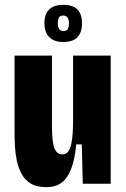

<svg xmlns="http://www.w3.org/2000/svg" viewBox="-20 -757 521 791"><path d="M171 14Q131 14 106.5 -1Q82 -16 68.5 -41.5Q55 -67 49 -96.5Q43 -126 41.5 -156Q40 -186 40 -210V-528H194V-241Q194 -223 195 -202.5Q196 -182 199.5 -163Q203 -144 212 -132.5Q221 -121 236 -121Q252 -121 260.5 -132Q269 -143 273.5 -163.5Q278 -184 279.5 -209Q281 -234 281 -262V-528H436V-225V0H321L317 -162H294Q288 -98 272.5 -59.5Q257 -21 232.5 -3.5Q208 14 171 14ZM241 -584Q202 -584 182.5 -604.5Q163 -625 163 -661Q163 -699 182.5 -718Q202 -737 240 -737Q281 -737 299.5 -717.5Q318 -698 318 -660Q318 -625 299.5 -604.5Q281 -584 241 -584ZM242 -629Q254 -629 259 -637Q264 -645 264 -660Q264 -678 257.5 -685.5Q251 -693 239 -693Q228 -693 223 -685Q218 -677 218 -662Q218 -644 224.5 -636.5Q231 -629 242 -629Z"/></svg>

Font: Bricolage Grotesque Condensed ExtraBold
Style: Regular
Weight: 800
Width: 3
Designer: Mathieu Triay
Foundry: Atelier Triay
Version: Version 1.000;gftools[0.9.30]